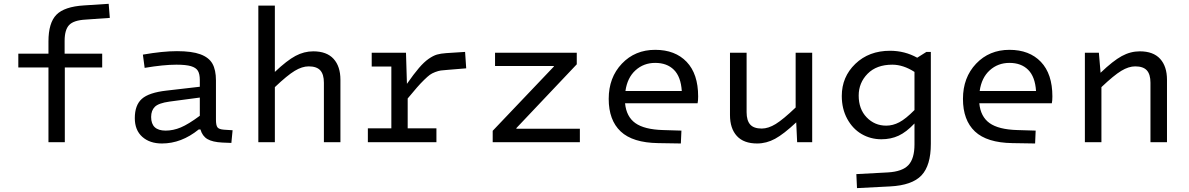

<svg xmlns="http://www.w3.org/2000/svg" viewBox="-20 -739 6178 998"><path d="M75.2 -388.2V-460H231.9V-523.9Q231.9 -620.1 273.2 -662.4Q314.5 -704.6 417 -710.9L544.9 -719.2L550.8 -646L425.8 -637.2Q362.8 -633.8 339.4 -608.9Q315.9 -584 315.9 -526.9V-460H511.2V-388.2H316.9V0H231.9V-388.2Z M1102.5 -117.2Q1102.5 -87.4 1110.4 -77.1Q1118.2 -66.9 1143.6 -64.9L1189 -62L1182.6 3.9L1135.7 2Q1084.5 -0.5 1058.1 -16.1Q1031.7 -31.7 1022 -65.9H1012.7Q922.9 6.8 821.8 6.8Q758.3 6.8 719.5 -27.8Q680.7 -62.5 680.7 -125Q680.7 -192.4 717.3 -225.1Q753.9 -257.8 845.7 -268.1L1018.6 -288.1V-323.2Q1018.6 -354 1008.8 -370.6Q999 -387.2 972.9 -395Q946.8 -402.8 897 -402.8Q829.6 -402.8 731.9 -386.2L722.7 -455.1Q826.2 -473.1 899.9 -473.1Q977.1 -473.1 1021.5 -456.8Q1065.9 -440.4 1084.2 -408Q1102.5 -375.5 1102.5 -320.8ZM840.8 -60.1Q880.4 -60.1 919.9 -76.7Q959.5 -93.3 1018.6 -137.2V-231.9L860.8 -210.9Q804.7 -203.1 785.2 -184.1Q765.6 -165 765.6 -130.9Q765.6 -60.1 840.8 -60.1Z M1408.7 -710V-365.2Q1471.7 -424.8 1516.1 -448.5Q1560.5 -472.2 1608.4 -472.2Q1678.2 -472.2 1713.9 -433.1Q1749.5 -394 1749.5 -324.2V0H1663.6V-309.1Q1663.6 -352.5 1644.8 -373.3Q1626 -394 1584.5 -394Q1550.3 -394 1512 -370.8Q1473.6 -347.7 1408.7 -286.1V0H1322.8V-710Z M1892.1 -71.8H2014.2V-393.1H1912.1V-464.8H2090.3L2095.2 -303.2Q2131.3 -355 2157.7 -385.7Q2184.1 -416.5 2208 -433.1Q2231.9 -449.7 2251.2 -455.3Q2270.5 -460.9 2299.3 -462.9L2397.5 -469.2L2403.3 -383.8L2308.1 -376Q2284.7 -374.5 2271.5 -372.6Q2258.3 -370.6 2241.7 -364.3Q2225.1 -357.9 2214.1 -349.9Q2203.1 -341.8 2184.3 -323.5Q2165.5 -305.2 2147.5 -284.4Q2129.4 -263.7 2099.1 -227.1V-71.8H2248.5V0H1892.1Z M2541 0V-59.1L2858.9 -393.1V-396H2553.2V-464.8H2978V-404.8L2664.1 -73.2V-69.8H2994.1V0Z M3425.8 -63 3522 -60.1 3519 6.8 3400.9 4.9Q3268.6 2.9 3206.3 -55.7Q3144 -114.3 3144 -225.1Q3144 -335.9 3212.4 -408Q3280.8 -480 3385.7 -480Q3489.3 -480 3549.1 -417.5Q3608.9 -355 3608.9 -237.8Q3608.9 -215.3 3606 -202.1H3229Q3235.8 -132.3 3282.5 -99.1Q3329.1 -65.9 3425.8 -63ZM3385.7 -412.1Q3325.7 -412.1 3283.2 -373.5Q3240.7 -335 3231 -266.1H3523.9Q3519 -340.3 3482.9 -376.2Q3446.8 -412.1 3385.7 -412.1Z M4201.7 0H4123.5L4118.7 -103Q4053.7 -42 4008.8 -17.6Q3963.9 6.8 3915.5 6.8Q3845.7 6.8 3810.1 -32.2Q3774.4 -71.3 3774.4 -141.1V-464.8H3860.8V-155.8Q3860.8 -112.8 3879.4 -91.8Q3897.9 -70.8 3939.5 -70.8Q3973.6 -70.8 4012.2 -94.5Q4050.8 -118.2 4115.7 -180.2V-464.8H4201.7Z M4355.5 -240.2Q4355.5 -339.4 4426 -407.2Q4496.6 -475.1 4606.4 -475.1Q4682.6 -475.1 4747.6 -439L4795.4 -469.2H4818.4V8.8Q4818.4 121.1 4769.8 172.6Q4721.2 224.1 4606.4 230L4434.6 238.8L4431.2 166L4595.2 157.2Q4670.4 152.8 4701.9 119.1Q4733.4 85.4 4733.4 12.2V-97.2Q4690.9 -52.2 4650.9 -33.7Q4610.8 -15.1 4561.5 -15.1Q4505.4 -15.1 4458.7 -42.2Q4412.1 -69.3 4383.8 -121.3Q4355.5 -173.3 4355.5 -240.2ZM4443.4 -242.2Q4443.4 -171.9 4484.9 -128.9Q4526.4 -85.9 4586.4 -85.9Q4621.1 -85.9 4654.5 -103.5Q4688 -121.1 4733.4 -167V-365.2Q4674.8 -402.8 4618.2 -402.8Q4536.1 -402.8 4489.7 -355.7Q4443.4 -308.6 4443.4 -242.2Z M5267.1 -63 5363.3 -60.1 5360.4 6.8 5242.2 4.9Q5109.9 2.9 5047.6 -55.7Q4985.4 -114.3 4985.4 -225.1Q4985.4 -335.9 5053.7 -408Q5122.1 -480 5227.1 -480Q5330.6 -480 5390.4 -417.5Q5450.2 -355 5450.2 -237.8Q5450.2 -215.3 5447.3 -202.1H5070.3Q5077.1 -132.3 5123.8 -99.1Q5170.4 -65.9 5267.1 -63ZM5227.1 -412.1Q5167 -412.1 5124.5 -373.5Q5082 -335 5072.3 -266.1H5365.2Q5360.4 -340.3 5324.2 -376.2Q5288.1 -412.1 5227.1 -412.1Z M5691.9 -464.8 5700.7 -360.8Q5765.6 -422.9 5810.8 -447.5Q5856 -472.2 5904.8 -472.2Q5974.6 -472.2 6010.3 -433.1Q6045.9 -394 6045.9 -324.2V0H5960V-309.1Q5960 -352.5 5941.2 -373.3Q5922.4 -394 5880.9 -394Q5846.7 -394 5808.3 -370.8Q5770 -347.7 5705.1 -286.1V0H5619.1V-464.8Z"/></svg>

Font: IntelOne Mono
Style: Regular
Weight: 400
Designer: Fred Shallcrass
Foundry: Frere-Jones Type LLC
Version: Version 1.200;hotconv 1.1.0;makeotfexe 2.6.0;FJTRelease1.2